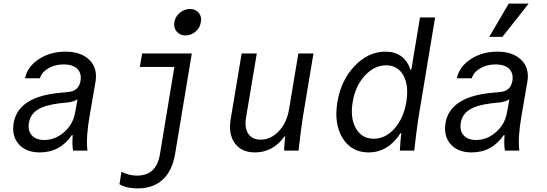

<svg xmlns="http://www.w3.org/2000/svg" viewBox="-20 -837 3040 1067"><path d="M427 -385Q435 -429 410 -454Q385 -479 333 -479Q286 -479 249 -457.5Q212 -436 202 -402H119Q132 -466 195.5 -508Q259 -550 343 -550Q430 -550 476.5 -504.5Q523 -459 511 -384L478 -193Q457 -73 466 0H386Q380 -35 384 -86H379Q314 10 201 10Q125 10 84.5 -35.5Q44 -81 56 -154Q81 -299 311 -321L362 -326Q417 -332 427 -385ZM411 -285Q392 -273 360 -268L311 -263Q230 -253 189.5 -227.5Q149 -202 141 -156Q133 -112 156.5 -85.5Q180 -59 226 -59Q286 -59 336 -102.5Q386 -146 397 -210Z M953 19Q937 113 884 161.5Q831 210 744 210Q684 210 644 187L655 117Q695 139 742 139Q850 139 869 19L949 -465H757L770 -540H1046ZM1035 -787Q1067 -787 1084.5 -766Q1102 -745 1096 -714Q1092 -683 1067 -661.5Q1042 -640 1011 -640Q980 -640 962 -661.5Q944 -683 949 -714Q954 -745 979.5 -766Q1005 -787 1035 -787Z M1662 -180Q1652 -114 1639 0H1559Q1560 -40 1565 -79H1561Q1497 10 1397 10Q1322 10 1285 -41Q1248 -92 1262 -175L1323 -540H1407L1347 -182Q1338 -126 1360 -93.5Q1382 -61 1428 -61Q1485 -61 1529.5 -108Q1574 -155 1586 -228L1638 -540H1722Z M2202 0Q2206 -64 2210 -97H2206Q2137 10 2028 10Q1933 10 1884 -69.5Q1835 -149 1855 -270Q1875 -391 1951 -470.5Q2027 -550 2121 -550Q2227 -550 2261 -450H2266L2314 -740H2398L2305 -180Q2295 -114 2282 0ZM2057 -66Q2122 -66 2172.5 -123Q2223 -180 2238 -270Q2253 -361 2222 -417.5Q2191 -474 2126 -474Q2060 -474 2007 -416Q1954 -358 1940 -270Q1925 -181 1958 -123.5Q1991 -66 2057 -66Z M2827 -385Q2835 -429 2810 -454Q2785 -479 2733 -479Q2686 -479 2649 -457.5Q2612 -436 2602 -402H2519Q2532 -466 2595.5 -508Q2659 -550 2743 -550Q2830 -550 2876.5 -504.5Q2923 -459 2911 -384L2878 -193Q2857 -73 2866 0H2786Q2780 -35 2784 -86H2779Q2714 10 2601 10Q2525 10 2484.5 -35.5Q2444 -81 2456 -154Q2481 -299 2711 -321L2762 -326Q2817 -332 2827 -385ZM2811 -285Q2792 -273 2760 -268L2711 -263Q2630 -253 2589.5 -227.5Q2549 -202 2541 -156Q2533 -112 2556.5 -85.5Q2580 -59 2626 -59Q2686 -59 2736 -102.5Q2786 -146 2797 -210ZM2918 -817 2772 -632H2699L2807 -817Z"/></svg>

Font: CommitMono
Style: Italic
Weight: 400
Monospace: yes
Designer: Eigil Nikolajsen
Foundry: Eigil Nikolajsen
Version: Version 1.143